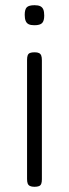

<svg xmlns="http://www.w3.org/2000/svg" viewBox="-20 -527 265 738"><path d="M113 -326Q124 -326 130 -323Q136 -320 138.5 -313.5Q141 -307 141 -295V162Q141 173 138.5 179.5Q136 186 129.5 188.5Q123 191 112 191Q102 191 95.5 188Q89 185 86.5 178.5Q84 172 84 161V-297Q84 -308 86.5 -314.5Q89 -321 95.5 -323.5Q102 -326 113 -326ZM113 -507Q127 -507 135 -503Q143 -499 146.5 -490.5Q150 -482 150 -467Q150 -447 142 -438.5Q134 -430 112 -430Q98 -430 90 -434Q82 -438 78.5 -447Q75 -456 75 -470Q75 -491 83 -499Q91 -507 113 -507Z"/></svg>

Font: Fredoka Expanded Light
Style: Regular
Weight: 300
Width: 7
Designer: Ben Nathan
Foundry: Milena B. Brandão, Ben Nathan
Version: Version 2.001